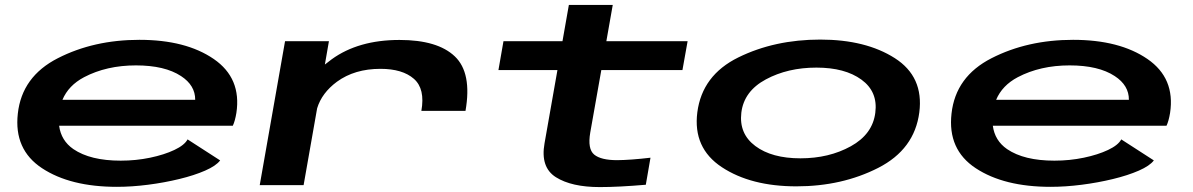

<svg xmlns="http://www.w3.org/2000/svg" viewBox="-20 -753 4852 781"><path d="M455.5 7Q266 7 151 -68.8Q36 -144.5 52.5 -291Q69 -441.5 215.2 -516.2Q361.5 -591 547 -591Q736 -591 849.5 -513Q963 -435 941.5 -293.5Q936 -260.5 927 -241.5H220.5Q228.5 -181 278.5 -146.5Q347.5 -99.5 471 -99.5Q533 -99.5 590.5 -111.5Q648 -123.5 689.2 -143Q730.5 -162.5 743 -186L875.5 -100.5Q859 -78.5 814.5 -59Q770 -39.5 709.2 -24.8Q648.5 -10 582.2 -1.5Q516 7 455.5 7ZM234 -347H774Q774.5 -405.5 716.5 -443.5Q650.5 -487 533 -487Q413.5 -487 322 -439Q258.5 -405.5 234 -347Z M1694 -302Q1710 -391.5 1663.8 -432.2Q1617.5 -473 1527.5 -473Q1422.5 -473 1350.5 -420.5Q1289 -375 1270 -312.5L1215 0H1036.5L1139.5 -585.5H1318L1301.5 -490.5Q1314.5 -501 1329.5 -512Q1438 -590.5 1605 -590.5Q1760 -590.5 1830.2 -523.5Q1900.5 -456.5 1873.5 -302Z M2420 8Q2305 8 2241.2 -32.2Q2177.5 -72.5 2195 -170L2247.5 -468H2007.5L2028 -585.5H2268L2294 -733H2472.5L2446.5 -585.5H2777L2756 -468H2426L2381 -214Q2369.5 -147 2397 -124.2Q2424.5 -101.5 2490.5 -101.5Q2545 -102 2626 -111.5L2607 -1.5Q2495.5 8 2420 8Z M3219.5 5Q3034.5 5 2916.2 -73Q2798 -151 2816.5 -296Q2836 -447 2983.5 -519.5Q3131 -592 3316.5 -592Q3501.5 -592 3619.8 -516.5Q3738 -441 3719.5 -296Q3700 -145.5 3552.5 -70.2Q3405 5 3219.5 5ZM3236 -109Q3352 -109 3440.8 -158Q3529.5 -207 3540.5 -294.5Q3551.5 -380 3484.2 -429Q3417 -478 3301 -478Q3184.5 -478 3095.2 -430Q3006 -382 2995.5 -294.5Q2985.5 -209 3052.5 -159Q3119.5 -109 3236 -109Z M4253.5 7Q4064 7 3949 -68.8Q3834 -144.5 3850.5 -291Q3867 -441.5 4013.2 -516.2Q4159.5 -591 4345 -591Q4534 -591 4647.5 -513Q4761 -435 4739.5 -293.5Q4734 -260.5 4725 -241.5H4018.5Q4026.5 -181 4076.5 -146.5Q4145.5 -99.5 4269 -99.5Q4331 -99.5 4388.5 -111.5Q4446 -123.5 4487.2 -143Q4528.5 -162.5 4541 -186L4673.5 -100.5Q4657 -78.5 4612.5 -59Q4568 -39.5 4507.2 -24.8Q4446.5 -10 4380.2 -1.5Q4314 7 4253.5 7ZM4032 -347H4572Q4572.5 -405.5 4514.5 -443.5Q4448.5 -487 4331 -487Q4211.5 -487 4120 -439Q4056.5 -405.5 4032 -347Z"/></svg>

Font: Anybody UltraExpanded SemiBold
Style: Italic
Weight: 600
Width: 9
Italic angle: -10°
Designer: Tyler Finck
Foundry: Etcetera Type Company
Version: Version 1.010; ttfautohint (v1.8.3) -l 8 -r 50 -G 200 -x 14 